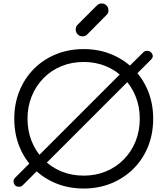

<svg xmlns="http://www.w3.org/2000/svg" viewBox="-20 -1073 924 1103"><path d="M89 0Q67 0 60 -19Q53 -38 66 -51L159 -144L191 -168L695 -672L723 -693L804 -773Q812 -781 825 -781Q844 -781 854 -764Q864 -747 848 -731L767 -650L741 -631L232 -122L204 -102L110 -8Q102 0 89 0ZM461 10Q374 10 301 -20Q228 -50 174.5 -104Q121 -158 91.5 -231Q62 -304 62 -391Q62 -477 91.5 -550Q121 -623 174.5 -677Q228 -731 301 -761Q374 -791 461 -791Q547 -791 620 -761Q693 -731 747 -677Q801 -623 830.5 -550Q860 -477 860 -391Q860 -304 830.5 -231Q801 -158 747 -104Q693 -50 620 -20Q547 10 461 10ZM461 -64Q530 -64 589 -88.5Q648 -113 691.5 -157.5Q735 -202 759 -261.5Q783 -321 783 -391Q783 -460 759 -519.5Q735 -579 691.5 -623.5Q648 -668 589 -692.5Q530 -717 461 -717Q391 -717 332 -692.5Q273 -668 229.5 -623.5Q186 -579 162 -519.5Q138 -460 138 -391Q138 -321 162 -261.5Q186 -202 229.5 -157.5Q273 -113 332 -88.5Q391 -64 461 -64ZM454 -864Q438 -864 426.5 -875.5Q415 -887 415 -903Q415 -919 424 -929L537 -1042Q548 -1053 564 -1053Q581 -1053 592 -1041.5Q603 -1030 603 -1013Q603 -1006 600.5 -999Q598 -992 592 -987L480 -874Q470 -864 454 -864Z"/></svg>

Font: Comfortaa
Style: Regular
Weight: 400
Designer: Johan Aakerlund
Foundry: Johan Aakerlund
Version: Version 3.104; ttfautohint (v1.8.1.43-b0c9)